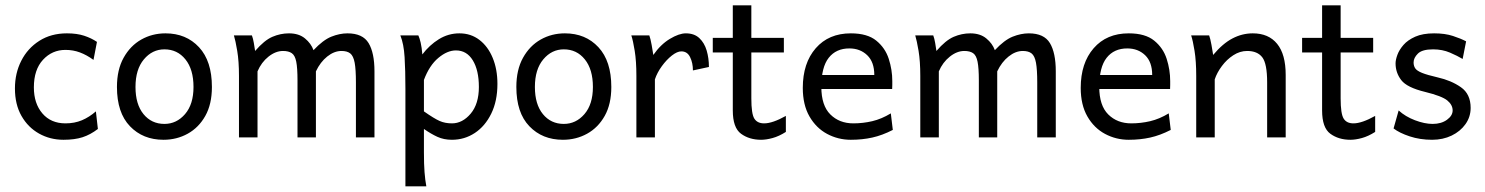

<svg xmlns="http://www.w3.org/2000/svg" viewBox="-20 -503 5436 703"><path d="M212.4 8.8Q163.6 8.8 123 -13.9Q82.5 -36.6 58.6 -78.6Q34.7 -120.6 34.7 -179.2Q34.7 -234.9 57.9 -280.5Q81.1 -326.2 124 -353.5Q167 -380.9 225.1 -380.9Q261.7 -380.9 288.3 -372.1Q314.9 -363.3 335 -349.6L322.3 -283.7Q297.4 -301.8 272.7 -311Q248 -320.3 219.7 -320.3Q170.9 -320.3 137.5 -284.2Q104 -248 104 -183.1Q104 -124 135.3 -87.6Q166.5 -51.3 219.7 -51.3Q252.9 -51.3 280 -62.7Q307.1 -74.2 331.1 -95.2L338.4 -30.8Q311 -9.8 282.2 -0.5Q253.4 8.8 212.4 8.8Z M578.6 8.8Q503.4 8.8 455.8 -40.8Q408.2 -90.3 408.2 -184.6Q408.2 -247.6 432.6 -291.5Q457 -335.4 497.3 -358.2Q537.6 -380.9 585.9 -380.9Q661.6 -380.9 708.7 -330.1Q755.9 -279.3 755.9 -184.6Q755.9 -121.6 731.7 -78.6Q707.5 -35.6 667.2 -13.4Q627 8.8 578.6 8.8ZM582 -49.3Q626.5 -49.3 657.5 -85.2Q688.5 -121.1 688.5 -184.6Q688.5 -249 658.9 -285.6Q629.4 -322.3 582 -322.3Q537.6 -322.3 506.8 -285.6Q476.1 -249 476.1 -184.6Q476.1 -121.1 505.4 -85.2Q534.7 -49.3 582 -49.3Z M855 0V-225.1Q855 -278.8 848.6 -316.7Q842.3 -354.5 836.4 -373.5H902.3Q906.7 -361.8 909.4 -345.7Q912.1 -329.6 914.1 -316.4Q947.8 -355.5 977.3 -368.2Q1006.8 -380.9 1038.1 -380.9Q1074.2 -380.9 1096.7 -362.3Q1119.1 -343.8 1127.9 -319.3Q1162.6 -356.4 1193.1 -368.7Q1223.6 -380.9 1252.4 -380.9Q1308.1 -380.9 1329.6 -345.2Q1351.1 -309.6 1351.1 -241.7V0H1283.2V-201.2Q1283.2 -248.5 1278.6 -273.4Q1273.9 -298.3 1262.5 -307.4Q1251 -316.4 1230.5 -316.4Q1203.6 -316.4 1178.2 -296.1Q1152.8 -275.9 1136.7 -241.7V0H1069.3V-208.5Q1069.3 -253.9 1064.7 -277.1Q1060.1 -300.3 1048.3 -308.3Q1036.6 -316.4 1016.1 -316.4Q989.3 -316.4 963.1 -295.7Q937 -274.9 922.9 -241.7V0Z M1464.4 179.2V-177.2Q1464.4 -245.6 1461.4 -293.9Q1458.5 -342.3 1445.8 -373.5H1511.7Q1516.1 -364.3 1520.3 -346.7Q1524.4 -329.1 1526.4 -303.7Q1552.2 -337.9 1586.9 -359.4Q1621.6 -380.9 1662.1 -380.9Q1704.1 -380.9 1735.4 -356.9Q1766.6 -333 1783.9 -291.3Q1801.3 -249.5 1801.3 -195.8Q1801.3 -133.3 1778.8 -87.2Q1756.3 -41 1718.5 -16.1Q1680.7 8.8 1634.8 8.8Q1605 8.8 1581.5 -2Q1558.1 -12.7 1532.2 -30.8V54.7Q1532.2 98.6 1534.4 127.2Q1536.6 155.8 1541 179.2ZM1634.8 -51.3Q1673.3 -51.3 1703.4 -86.9Q1733.4 -122.6 1733.4 -184.6Q1733.4 -245.6 1711.2 -282Q1689 -318.4 1649.4 -318.4Q1617.7 -318.4 1585 -291Q1552.2 -263.7 1532.2 -210.4V-95.2Q1569.8 -68.8 1589.6 -60.1Q1609.4 -51.3 1634.8 -51.3Z M2041 8.8Q1965.8 8.8 1918.2 -40.8Q1870.6 -90.3 1870.6 -184.6Q1870.6 -247.6 1895 -291.5Q1919.4 -335.4 1959.7 -358.2Q2000 -380.9 2048.3 -380.9Q2124 -380.9 2171.1 -330.1Q2218.3 -279.3 2218.3 -184.6Q2218.3 -121.6 2194.1 -78.6Q2169.9 -35.6 2129.6 -13.4Q2089.4 8.8 2041 8.8ZM2044.4 -49.3Q2088.9 -49.3 2119.9 -85.2Q2150.9 -121.1 2150.9 -184.6Q2150.9 -249 2121.3 -285.6Q2091.8 -322.3 2044.4 -322.3Q2000 -322.3 1969.2 -285.6Q1938.5 -249 1938.5 -184.6Q1938.5 -121.1 1967.8 -85.2Q1997.1 -49.3 2044.4 -49.3Z M2310.1 0V-225.1Q2310.1 -278.8 2304 -316.7Q2297.9 -354.5 2291.5 -373.5H2357.4Q2361.8 -361.8 2366 -338.4Q2370.1 -314.9 2372.1 -301.8Q2398.9 -340.3 2432.6 -360.6Q2466.3 -380.9 2491.2 -380.9Q2522 -380.9 2540.5 -363.5Q2559.1 -346.2 2567.4 -318.1Q2575.7 -290 2575.7 -257.8L2517.1 -245.1Q2517.1 -272.5 2506.8 -293.7Q2496.6 -314.9 2474.6 -314.9Q2459.5 -314.9 2439.9 -299.6Q2420.4 -284.2 2403.3 -260.7Q2386.2 -237.3 2377.9 -212.4V0Z M2766.6 8.8Q2723.6 8.8 2693.4 -13.2Q2663.1 -35.2 2663.1 -98.6V-483.4H2731V-142.6Q2731 -86.4 2741.9 -68.8Q2752.9 -51.3 2777.8 -51.3Q2808.6 -51.3 2857.4 -78.6V-20Q2832 -3.9 2808.8 2.4Q2785.6 8.8 2766.6 8.8ZM2589.8 -311V-364.3H2850.1V-311Z M3095.2 8.8Q3048.8 8.8 3008.5 -12.7Q2968.3 -34.2 2943.8 -76.7Q2919.4 -119.1 2919.4 -181.2Q2919.4 -272 2966.8 -326.4Q3014.2 -380.9 3095.2 -380.9Q3155.8 -380.9 3188.5 -354.2Q3221.2 -327.6 3234.1 -287.6Q3247.1 -247.6 3247.1 -206.1Q3247.1 -201.2 3247.1 -191.9Q3247.1 -182.6 3246.6 -177.2H2974.1V-228.5H3181.2Q3181.2 -275.9 3155.3 -300.8Q3129.4 -325.7 3089.8 -325.7Q3041.5 -325.7 3014.4 -291.5Q2987.3 -257.3 2987.3 -184.6Q2987.3 -116.7 3020.3 -84Q3053.2 -51.3 3104.5 -51.3Q3139.6 -51.3 3173.8 -59.3Q3208 -67.4 3241.7 -87.9L3249 -27.3Q3210 -7.3 3173.6 0.7Q3137.2 8.8 3095.2 8.8Z M3349.6 0V-225.1Q3349.6 -278.8 3343.3 -316.7Q3336.9 -354.5 3331.1 -373.5H3397Q3401.4 -361.8 3404.1 -345.7Q3406.7 -329.6 3408.7 -316.4Q3442.4 -355.5 3471.9 -368.2Q3501.5 -380.9 3532.7 -380.9Q3568.8 -380.9 3591.3 -362.3Q3613.8 -343.8 3622.6 -319.3Q3657.2 -356.4 3687.7 -368.7Q3718.3 -380.9 3747.1 -380.9Q3802.7 -380.9 3824.2 -345.2Q3845.7 -309.6 3845.7 -241.7V0H3777.8V-201.2Q3777.8 -248.5 3773.2 -273.4Q3768.6 -298.3 3757.1 -307.4Q3745.6 -316.4 3725.1 -316.4Q3698.2 -316.4 3672.9 -296.1Q3647.5 -275.9 3631.3 -241.7V0H3564V-208.5Q3564 -253.9 3559.3 -277.1Q3554.7 -300.3 3543 -308.3Q3531.2 -316.4 3510.7 -316.4Q3483.9 -316.4 3457.8 -295.7Q3431.6 -274.9 3417.5 -241.7V0Z M4112.8 8.8Q4066.4 8.8 4026.1 -12.7Q3985.8 -34.2 3961.4 -76.7Q3937 -119.1 3937 -181.2Q3937 -272 3984.4 -326.4Q4031.7 -380.9 4112.8 -380.9Q4173.3 -380.9 4206.1 -354.2Q4238.8 -327.6 4251.7 -287.6Q4264.6 -247.6 4264.6 -206.1Q4264.6 -201.2 4264.6 -191.9Q4264.6 -182.6 4264.2 -177.2H3991.7V-228.5H4198.7Q4198.7 -275.9 4172.9 -300.8Q4147 -325.7 4107.4 -325.7Q4059.1 -325.7 4032 -291.5Q4004.9 -257.3 4004.9 -184.6Q4004.9 -116.7 4037.8 -84Q4070.8 -51.3 4122.1 -51.3Q4157.2 -51.3 4191.4 -59.3Q4225.6 -67.4 4259.3 -87.9L4266.6 -27.3Q4227.5 -7.3 4191.2 0.7Q4154.8 8.8 4112.8 8.8Z M4359.9 0Q4359.9 0 4359.9 -24.4Q4359.9 -48.8 4359.9 -85.7Q4359.9 -122.6 4359.9 -160.4Q4359.9 -198.2 4359.9 -225.1Q4359.9 -278.8 4353.8 -316.7Q4347.7 -354.5 4341.3 -373.5H4407.2Q4411.6 -361.8 4415.8 -338.4Q4419.9 -314.9 4421.9 -301.8Q4457 -343.8 4492.7 -362.3Q4528.3 -380.9 4566.9 -380.9Q4625 -380.9 4656.2 -342.5Q4687.5 -304.2 4687.5 -228.5Q4687.5 -210.4 4687.5 -181.9Q4687.5 -153.3 4687.5 -122.1Q4687.5 -90.8 4687.5 -63Q4687.5 -35.2 4687.5 -17.6Q4687.5 0 4687.5 0H4619.6Q4619.6 0 4619.6 -23.7Q4619.6 -47.4 4619.6 -81.8Q4619.6 -116.2 4619.6 -149.2Q4619.6 -182.1 4619.6 -201.2Q4619.6 -270 4601.8 -293.2Q4584 -316.4 4546.4 -316.4Q4520 -316.4 4495.8 -300.8Q4471.7 -285.2 4453.9 -261.2Q4436 -237.3 4427.7 -212.4V0Z M4924.3 8.8Q4881.3 8.8 4851.1 -13.2Q4820.8 -35.2 4820.8 -98.6V-483.4H4888.7V-142.6Q4888.7 -86.4 4899.7 -68.8Q4910.6 -51.3 4935.5 -51.3Q4966.3 -51.3 5015.1 -78.6V-20Q4989.7 -3.9 4966.6 2.4Q4943.4 8.8 4924.3 8.8ZM4747.6 -311V-364.3H5007.8V-311Z M5223.6 8.8Q5179.2 8.8 5141.6 -3.7Q5104 -16.1 5082.5 -32.7L5101.1 -98.6Q5125.5 -76.2 5160.9 -62.7Q5196.3 -49.3 5225.6 -49.3Q5257.3 -49.3 5278.1 -64.5Q5298.8 -79.6 5298.8 -98.6Q5298.8 -119.1 5279.1 -135.3Q5259.3 -151.4 5197.8 -166.5Q5131.3 -182.6 5110.6 -209.7Q5089.8 -236.8 5089.8 -271Q5089.8 -283.7 5096.4 -302Q5103 -320.3 5118.7 -338.4Q5134.3 -356.4 5161.9 -368.7Q5189.5 -380.9 5231 -380.9Q5271 -380.9 5300 -371.3Q5329.1 -361.8 5348.1 -351.6L5335.4 -287.1Q5316.9 -298.3 5289.1 -310.3Q5261.2 -322.3 5227.1 -322.3Q5187 -322.3 5171.4 -306.6Q5155.8 -291 5155.8 -274.4Q5155.8 -261.7 5161.9 -252.7Q5168 -243.7 5186.8 -236.1Q5205.6 -228.5 5243.7 -219.7Q5293.5 -208.5 5329.1 -183.6Q5364.7 -158.7 5364.7 -107.9Q5364.7 -75.2 5345.9 -48.6Q5327.1 -22 5295.2 -6.6Q5263.2 8.8 5223.6 8.8Z"/></svg>

Font: Harmattan
Style: Regular
Weight: 400
Designer: George W. Nuss III and SIL International
Foundry: SIL International
Version: Version 4.000